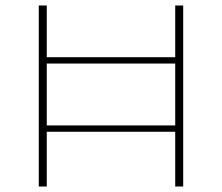

<svg xmlns="http://www.w3.org/2000/svg" viewBox="-20 -678 807 698"><path d="M617 0V-658H646V0ZM121 0V-658H150V0ZM134 -199V-222H636V-199ZM134 -447V-470H636V-447Z"/></svg>

Font: Ysabeau Office Thin
Style: Regular
Weight: 250
Designer: Christian Thalmann (Catharsis Fonts)
Version: Version 2.001;gftools[0.9.30]; featfreeze: tnum,lnum,ss02